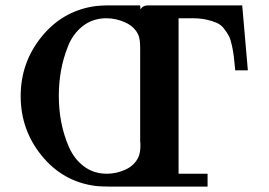

<svg xmlns="http://www.w3.org/2000/svg" viewBox="-20 -695 1001 715"><path d="M57 -337Q57 -461 133.5 -556.5Q210 -652 327 -671Q350 -675 396 -675H502L503 -660Q512 -675 532 -675H882L903 -433H856Q853 -465 851 -482.5Q849 -500 844 -524Q839 -548 832.5 -560.5Q826 -573 814.5 -588Q803 -603 787 -610Q771 -617 748.5 -622Q726 -627 696 -627H645V-48H753V0H397Q354 0 333 -3Q214 -19 135.5 -115Q57 -211 57 -337ZM199 -338Q199 -288 208 -240.5Q217 -193 236.5 -148Q256 -103 292.5 -75.5Q329 -48 378 -48Q414 -48 447.5 -63.5Q481 -79 495 -109Q503 -125 503 -155Q503 -158 502.5 -163Q502 -168 502 -171V-515Q502 -548 496 -563Q483 -594 448.5 -610.5Q414 -627 376 -627Q326 -627 289 -598.5Q252 -570 233.5 -523.5Q215 -477 207 -431Q199 -385 199 -338Z"/></svg>

Font: CMU Serif
Style: Bold
Weight: 700
Version: Version 0.7.0